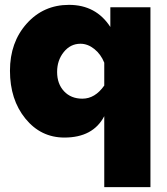

<svg xmlns="http://www.w3.org/2000/svg" viewBox="-20 -556 687 790"><path d="M21 -265Q21 -382 90 -459Q159 -536 264 -536Q375 -536 434 -445V-526H599V214H409V-78Q363 10 245 10Q148 10 84.5 -68Q21 -146 21 -265ZM409 -204V-298Q395 -333 368 -354.5Q341 -376 311 -376Q270 -376 242.5 -342Q215 -308 215 -260Q215 -211 243.5 -180.5Q272 -150 319 -150Q371 -150 409 -204Z"/></svg>

Font: Raleway-v4020 Black
Style: Regular
Weight: 900
Designer: Matt McInerney, Pablo Impallari, Rodrigo Fuenzalida
Foundry: Matt McInerney, Pablo Impallari, Rodrigo Fuenzalida
Version: Version 4.020;PS 004.020;hotconv 1.0.88;makeotf.lib2.5.64775